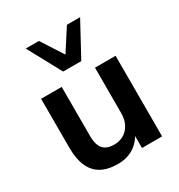

<svg xmlns="http://www.w3.org/2000/svg" viewBox="-181 -879 940 1009"><g transform="rotate(-30 289.5 -374.0)"><path d="M242 10Q181 10 141 -12.5Q101 -35 81.5 -80Q62 -125 62 -192V-489H187V-190Q187 -156 196.3 -133Q205.5 -110 225.4 -99Q245.3 -88 275.4 -88Q309 -88 334.5 -103.5Q360 -119 374.5 -147.4Q389 -175.9 389 -214V-489H514V0H392V-102H406Q385 -48 342.5 -19Q300 10 242 10ZM234 -555 124 -758H204L289 -626L374 -758H454L344 -555Z"/></g></svg>

Font: Nunito Sans 12pt ExtraLight
Style: Regular
Weight: 200
Designer: Vernon Adams
Foundry: Vernon Adams
Version: Version 3.101;gftools[0.9.27]